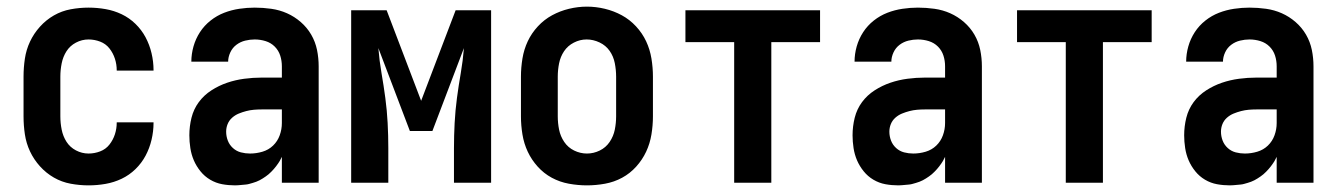

<svg xmlns="http://www.w3.org/2000/svg" viewBox="-20 -551 4040 579"><path d="M247 8Q220 8 193 3Q166 -2 142.5 -15.5Q119 -29 100.5 -49.5Q82 -70 70.5 -94.5Q59 -119 55 -146Q51 -173 51 -200V-320Q51 -347 55 -374Q59 -401 70.5 -425.5Q82 -450 100.5 -470.5Q119 -491 142.5 -504.5Q166 -518 193 -523Q220 -528 247 -528Q273 -528 298.5 -523.5Q324 -519 347 -508Q370 -497 388.5 -479Q407 -461 419 -438.5Q431 -416 437 -390.5Q443 -365 443 -340Q443 -339 443 -338.5Q443 -338 443 -338H332Q332 -338 332 -338.5Q332 -339 332 -339Q332 -357 326.5 -374Q321 -391 310 -405Q299 -419 282 -425.5Q265 -432 247 -432Q227 -432 209 -422.5Q191 -413 180.5 -396.5Q170 -380 166 -360Q162 -340 162 -320V-200Q162 -180 166 -160Q170 -140 180.5 -123.5Q191 -107 209 -97.5Q227 -88 247 -88Q265 -88 282 -94.5Q299 -101 310 -115Q321 -129 326.5 -146Q332 -163 332 -181Q332 -181 332 -181.5Q332 -182 332 -182H443Q443 -182 443 -181.5Q443 -181 443 -180Q443 -155 437 -129.5Q431 -104 419 -81.5Q407 -59 388.5 -41Q370 -23 347 -12Q324 -1 298.5 3.5Q273 8 247 8Z M689 8Q669 8 650 4.5Q631 1 614 -9Q597 -19 584.5 -34.5Q572 -50 564.5 -67.5Q557 -85 554 -104.5Q551 -124 551 -143Q551 -170 557.5 -196Q564 -222 579.5 -243Q595 -264 617.5 -278.5Q640 -293 665 -301.5Q690 -310 716.5 -313.5Q743 -317 769 -317H830V-351Q830 -368 825 -383.5Q820 -399 808.5 -410.5Q797 -422 781 -427Q765 -432 748 -432Q734 -432 719.5 -428.5Q705 -425 693 -416Q681 -407 674.5 -393Q668 -379 668 -365H557Q557 -388 563.5 -411Q570 -434 583 -454Q596 -474 615 -489Q634 -504 656 -512.5Q678 -521 701.5 -524.5Q725 -528 748 -528Q773 -528 798 -524.5Q823 -521 845.5 -511Q868 -501 887 -484.5Q906 -468 918.5 -446.5Q931 -425 936 -400.5Q941 -376 941 -351V0H830V-78Q825 -68 823.5 -65.5Q822 -63 819 -58.5Q816 -54 812.5 -49.5Q809 -45 805.5 -41Q802 -37 798 -33Q794 -29 790 -25.5Q786 -22 781.5 -19Q777 -16 772.5 -13Q768 -10 763 -7.5Q758 -5 753 -3Q748 -1 742.5 0.5Q737 2 732 3.5Q727 5 721.5 5.5Q716 6 710.5 6.5Q705 7 699.5 7.5Q694 8 689 8ZM734 -88Q753 -88 771.5 -93.5Q790 -99 803.5 -112Q817 -125 823.5 -143Q830 -161 830 -180V-221H769Q757 -221 745.5 -220Q734 -219 722.5 -216Q711 -213 700 -208.5Q689 -204 680 -196Q671 -188 666.5 -177Q662 -166 662 -154Q662 -140 667 -127Q672 -114 682.5 -104.5Q693 -95 706.5 -91.5Q720 -88 734 -88Z M1039 0V-520H1146L1250 -247L1354 -520H1461V0H1349V-104Q1349 -142 1351 -180Q1353 -218 1358 -255.5Q1363 -293 1369.5 -330.5Q1376 -368 1379 -406L1284 -156H1216L1121 -406Q1124 -368 1130.5 -330.5Q1137 -293 1142 -255.5Q1147 -218 1149 -180Q1151 -142 1151 -104V0Z M1750 8Q1723 8 1695.5 3Q1668 -2 1644 -15Q1620 -28 1601.5 -48.5Q1583 -69 1571.5 -93.5Q1560 -118 1555.5 -145.5Q1551 -173 1551 -200V-320Q1551 -347 1555.5 -374.5Q1560 -402 1571.5 -426.5Q1583 -451 1602 -471.5Q1621 -492 1645 -505Q1669 -518 1696 -524.5Q1723 -531 1750 -531Q1777 -531 1804 -524.5Q1831 -518 1855 -505Q1879 -492 1898 -471.5Q1917 -451 1928.5 -426.5Q1940 -402 1944.5 -374.5Q1949 -347 1949 -320V-200Q1949 -173 1944.5 -145.5Q1940 -118 1928.5 -93.5Q1917 -69 1898.5 -48.5Q1880 -28 1856 -15Q1832 -2 1804.5 3Q1777 8 1750 8ZM1750 -88Q1770 -88 1788.5 -97Q1807 -106 1818.5 -123Q1830 -140 1834 -160Q1838 -180 1838 -200V-320Q1838 -340 1834 -360.5Q1830 -381 1818.5 -397.5Q1807 -414 1788 -423Q1769 -432 1749 -432Q1729 -432 1710.5 -422.5Q1692 -413 1681 -396.5Q1670 -380 1666 -360Q1662 -340 1662 -320V-200Q1662 -180 1666 -160Q1670 -140 1681.5 -123Q1693 -106 1711.5 -97Q1730 -88 1750 -88Z M2194 0V-424H2047V-520H2453V-424H2306V0Z M2689 8Q2669 8 2650 4.5Q2631 1 2614 -9Q2597 -19 2584.5 -34.5Q2572 -50 2564.5 -67.5Q2557 -85 2554 -104.5Q2551 -124 2551 -143Q2551 -170 2557.5 -196Q2564 -222 2579.5 -243Q2595 -264 2617.5 -278.5Q2640 -293 2665 -301.5Q2690 -310 2716.5 -313.5Q2743 -317 2769 -317H2830V-351Q2830 -368 2825 -383.5Q2820 -399 2808.5 -410.5Q2797 -422 2781 -427Q2765 -432 2748 -432Q2734 -432 2719.5 -428.5Q2705 -425 2693 -416Q2681 -407 2674.5 -393Q2668 -379 2668 -365H2557Q2557 -388 2563.5 -411Q2570 -434 2583 -454Q2596 -474 2615 -489Q2634 -504 2656 -512.5Q2678 -521 2701.5 -524.5Q2725 -528 2748 -528Q2773 -528 2798 -524.5Q2823 -521 2845.5 -511Q2868 -501 2887 -484.5Q2906 -468 2918.5 -446.5Q2931 -425 2936 -400.5Q2941 -376 2941 -351V0H2830V-78Q2825 -68 2823.5 -65.5Q2822 -63 2819 -58.5Q2816 -54 2812.5 -49.5Q2809 -45 2805.5 -41Q2802 -37 2798 -33Q2794 -29 2790 -25.5Q2786 -22 2781.5 -19Q2777 -16 2772.5 -13Q2768 -10 2763 -7.5Q2758 -5 2753 -3Q2748 -1 2742.5 0.5Q2737 2 2732 3.5Q2727 5 2721.5 5.5Q2716 6 2710.5 6.5Q2705 7 2699.5 7.5Q2694 8 2689 8ZM2734 -88Q2753 -88 2771.5 -93.5Q2790 -99 2803.5 -112Q2817 -125 2823.5 -143Q2830 -161 2830 -180V-221H2769Q2757 -221 2745.5 -220Q2734 -219 2722.5 -216Q2711 -213 2700 -208.5Q2689 -204 2680 -196Q2671 -188 2666.5 -177Q2662 -166 2662 -154Q2662 -140 2667 -127Q2672 -114 2682.5 -104.5Q2693 -95 2706.5 -91.5Q2720 -88 2734 -88Z M3194 0V-424H3047V-520H3453V-424H3306V0Z M3689 8Q3669 8 3650 4.5Q3631 1 3614 -9Q3597 -19 3584.5 -34.5Q3572 -50 3564.5 -67.5Q3557 -85 3554 -104.5Q3551 -124 3551 -143Q3551 -170 3557.5 -196Q3564 -222 3579.5 -243Q3595 -264 3617.5 -278.5Q3640 -293 3665 -301.5Q3690 -310 3716.5 -313.5Q3743 -317 3769 -317H3830V-351Q3830 -368 3825 -383.5Q3820 -399 3808.5 -410.5Q3797 -422 3781 -427Q3765 -432 3748 -432Q3734 -432 3719.5 -428.5Q3705 -425 3693 -416Q3681 -407 3674.5 -393Q3668 -379 3668 -365H3557Q3557 -388 3563.5 -411Q3570 -434 3583 -454Q3596 -474 3615 -489Q3634 -504 3656 -512.5Q3678 -521 3701.5 -524.5Q3725 -528 3748 -528Q3773 -528 3798 -524.5Q3823 -521 3845.5 -511Q3868 -501 3887 -484.5Q3906 -468 3918.5 -446.5Q3931 -425 3936 -400.5Q3941 -376 3941 -351V0H3830V-78Q3825 -68 3823.5 -65.5Q3822 -63 3819 -58.5Q3816 -54 3812.5 -49.5Q3809 -45 3805.5 -41Q3802 -37 3798 -33Q3794 -29 3790 -25.5Q3786 -22 3781.5 -19Q3777 -16 3772.5 -13Q3768 -10 3763 -7.5Q3758 -5 3753 -3Q3748 -1 3742.5 0.5Q3737 2 3732 3.5Q3727 5 3721.5 5.5Q3716 6 3710.5 6.5Q3705 7 3699.5 7.5Q3694 8 3689 8ZM3734 -88Q3753 -88 3771.5 -93.5Q3790 -99 3803.5 -112Q3817 -125 3823.5 -143Q3830 -161 3830 -180V-221H3769Q3757 -221 3745.5 -220Q3734 -219 3722.5 -216Q3711 -213 3700 -208.5Q3689 -204 3680 -196Q3671 -188 3666.5 -177Q3662 -166 3662 -154Q3662 -140 3667 -127Q3672 -114 3682.5 -104.5Q3693 -95 3706.5 -91.5Q3720 -88 3734 -88Z"/></svg>

Font: Iosevka SS08 Regular
Style: Bold
Weight: 700
Monospace: yes
Designer: Belleve Invis
Foundry: Belleve Invis
Version: Version 16.3.4; ttfautohint (v1.8.4)